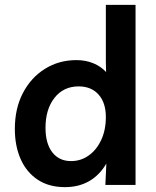

<svg xmlns="http://www.w3.org/2000/svg" viewBox="-20 -760 642 789"><path d="M537 -740V0H413L417 -88Q390 -41 347 -16Q304 9 247 9Q181 9 135 -21.5Q89 -52 65 -106Q41 -160 41 -230Q41 -314 74 -377.5Q107 -441 164.5 -477Q222 -513 294 -513Q332 -513 363.5 -500Q395 -487 416 -464L415 -505V-740ZM303 -405Q241 -405 204 -358Q167 -311 167 -235Q167 -170 195 -134Q223 -98 272 -98Q312 -98 344.5 -121Q377 -144 396 -185Q415 -226 415 -279Q415 -338 385 -371.5Q355 -405 303 -405Z"/></svg>

Font: Livvic SemiBold
Style: Regular
Weight: 600
Designer: Jacques Le Bailly, Baron von Fonthausen
Version: Version 1.001; ttfautohint (v1.8.2)